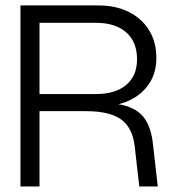

<svg xmlns="http://www.w3.org/2000/svg" viewBox="-20 -670 622 690"><path d="M289 -270.5H122V0H53.5V-650.5H333.5Q396 -650.5 443 -627Q490 -603.5 516 -561Q542 -518.5 542 -461Q542 -398.5 505.2 -354.8Q468.5 -311 405.5 -295.5Q465.5 -285.5 494 -251.5Q522.5 -217.5 529.5 -153.5L547 0H480.5L464 -145Q456 -211.5 415 -241Q374 -270.5 289 -270.5ZM324.5 -588H122V-332H324.5Q394.5 -332 433.5 -364.8Q472.5 -397.5 472.5 -457Q472.5 -519.5 433.5 -553.8Q394.5 -588 324.5 -588Z"/></svg>

Font: Overused Grotesk Book
Style: Regular
Weight: 375
Version: Version 0.004